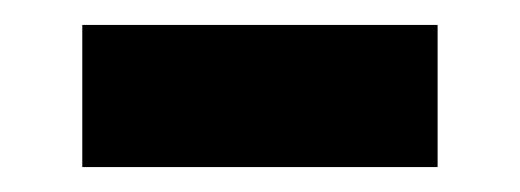

<svg xmlns="http://www.w3.org/2000/svg" viewBox="-20 -384 417 154"><path d="M331 -364V-250H46V-364Z"/></svg>

Font: Yaldevi ExtraLight
Style: Regular
Weight: 200
Designer: Sol Matas, Rajitha Manaperi, Kosala Senevirathne
Foundry: Mooniak
Version: Version 1.100